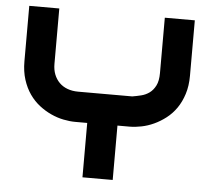

<svg xmlns="http://www.w3.org/2000/svg" viewBox="-51 -754 882 809"><g transform="rotate(5 390.5 -350.0)"><path d="M740.7 -465.8Q740.7 -422.4 729.7 -388.2Q718.8 -354 700.7 -327.9Q682.6 -301.8 658.4 -283.2Q634.3 -264.6 608.4 -252.7Q582.5 -240.7 555.9 -235.4Q529.3 -230 505.9 -230H454.6V0H326.7V-230H275.9Q252.4 -230 225.8 -235.4Q199.2 -240.7 173.1 -252.7Q147 -264.6 123 -283.2Q99.1 -301.8 80.8 -327.9Q62.5 -354 51.5 -388.4Q40.5 -422.9 40.5 -465.8V-700.2H167.5V-465.8Q167.5 -440.9 175.3 -421.1Q183.1 -401.4 197.3 -387.2Q211.4 -373 231.7 -365.5Q252 -357.9 276.9 -357.9H505.9Q523.9 -360.8 543 -365.5Q562 -370.1 577.6 -381.3Q593.3 -392.6 603.5 -412.6Q613.8 -432.6 613.8 -465.8V-700.2H740.7Z"/></g></svg>

Font: Audiowide
Style: Regular
Weight: 400
Designer: Astigmatic (AOETI)
Foundry: Astigmatic (AOETI)
Version: Version 1.002